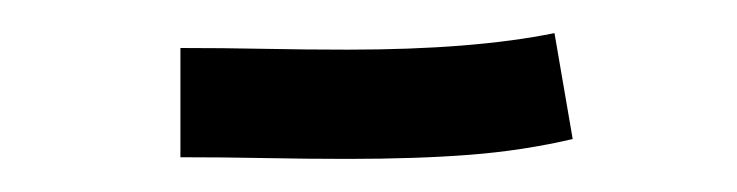

<svg xmlns="http://www.w3.org/2000/svg" viewBox="-20 -337 445 116"><path d="M190 -241Q165 -241 140 -241.5Q115 -242 89 -242V-308Q115 -308 140 -307.5Q165 -307 190 -307Q266 -307 315 -317L326 -253Q296 -246 264 -243.5Q232 -241 190 -241Z"/></svg>

Font: Syne Tactile
Style: Regular
Weight: 400
Designer: Lucas Descroix
Foundry: Bonjour Monde
Version: Version 2.100; ttfautohint (v1.8.3)